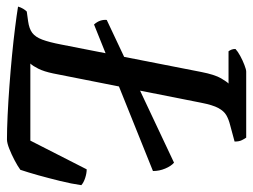

<svg xmlns="http://www.w3.org/2000/svg" viewBox="-120 -634 744 565"><g transform="rotate(90 252.5 -352.0)"><path d="M42.6 -256.2Q34.2 -265.6 31.2 -275.1Q28.2 -284.6 29.2 -293.6L449.2 -491.6Q459.3 -483 466.5 -465.7Q473.8 -448.5 473.8 -429.6ZM381.2 0Q351.4 0 310.4 -1.9Q269.4 -3.8 224 -7.2Q178.5 -10.5 134.1 -14.8Q89.7 -19.1 51.9 -23.9Q14.1 -28.6 -10.1 -32.6Q-7.9 -40.6 -3.7 -47.6Q0.5 -54.5 4.5 -58.3L33.5 -62.3Q55.2 -65.3 67.3 -74.5Q79.5 -83.7 87.1 -103.9Q94.7 -124.1 101.5 -159.4L182.3 -571.6Q190.1 -611.6 201.1 -630.2Q212.2 -648.8 216.4 -652H121.4Q118.4 -656 116.5 -660.9Q114.6 -665.8 114.6 -672.4Q121.4 -678.9 134.6 -686.2Q147.9 -693.5 161.6 -698.7Q175.2 -704 181.2 -704H375.5Q378.5 -700 382.8 -691.6Q387.2 -683.1 387 -669.8L338.9 -656.8Q321.9 -652.6 309.7 -645.6Q297.6 -638.7 288.5 -622.2Q279.5 -605.7 272.7 -570.8L186.6 -136Q181 -109.1 172.8 -92.6Q164.5 -76 157.5 -68.8H384.3L468.8 -234.6Q480.5 -234.6 494 -230.2Q507.5 -225.9 515.4 -218.8Q511.4 -190.1 503 -156.3Q494.7 -122.5 486.2 -91.9Q477.6 -61.4 470.2 -39.4Q459.6 -31.6 442.5 -22.6Q425.3 -13.5 408.5 -6.9Q391.8 -0.2 381.2 0Z"/></g></svg>

Font: Texturina Medium
Style: Italic
Weight: 500
Italic angle: -11°
Designer: Guillermo Torres Carreño
Foundry: Omnibus-Type
Version: Version 1.002